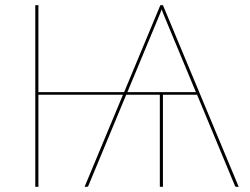

<svg xmlns="http://www.w3.org/2000/svg" viewBox="-20 -720 962 740"><path d="M735 -365 611 -663Q608.5 -668.5 606.8 -673.5Q605 -678.5 603 -684Q601 -678.5 599.2 -673.5Q597.5 -668.5 595 -663L471 -365ZM900 0H891Q886.5 0 885 -5L739.5 -355H608V0H596V-355H466.5L321 -5Q319.5 0 314 0H306L454 -355H128V0H116V-700H128V-365H458.5L598 -700H608Z"/></svg>

Font: Lato 2
Style: Regular
Weight: 100
Designer: Lukasz Dziedzic with Adam Twardoch and Botio Nikoltchev
Foundry: tyPoland Lukasz Dziedzic
Version: Version 2.015; 2015-08-06; http://www.latofonts.com/